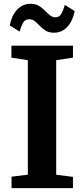

<svg xmlns="http://www.w3.org/2000/svg" viewBox="-20 -981 440 1001"><path d="M125.1 -70.4V-667.3L39.5 -680.5V-743H360.4V-680.5L273 -667.3V-70L360.4 -58.9V0H40.2V-59.9ZM261.9 -810.4Q235.6 -810.4 218.2 -821.1Q200.8 -831.7 187.9 -845.5Q175 -859.2 162.1 -869.9Q149.3 -880.6 132.1 -880.6Q110.3 -880.6 99.8 -861.5Q89.4 -842.4 82 -816.3L30.8 -848.7Q41.5 -901.8 70 -931.5Q98.6 -961.1 138.5 -961.1Q165 -961.1 182.5 -950.6Q200 -940.1 213.5 -926.3Q226.9 -912.5 239.8 -901.8Q252.6 -891.1 268.7 -890.7Q289.8 -890.4 300.3 -909.9Q310.8 -929.5 318.1 -955.6L369.3 -923.2Q358.6 -869.9 330.2 -840.1Q301.8 -810.4 261.9 -810.4Z"/></svg>

Font: Merriweather Light
Style: Regular
Weight: 300
Designer: Eben Sorkin
Foundry: Eben Sorkin
Version: Version 2.100